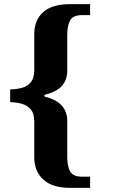

<svg xmlns="http://www.w3.org/2000/svg" viewBox="-20 -780 542 925"><path d="M317 125Q232 125 188.5 85Q145 45 145 -23V-194Q145 -232 129.5 -251.5Q114 -271 88 -279Q62 -287 29 -288V-349Q62 -350 88 -357.5Q114 -365 129.5 -385Q145 -405 145 -442V-614Q145 -684 188.5 -722Q232 -760 317 -760H414V-707H374Q332 -707 318 -682Q304 -657 304 -610V-440Q304 -395 278 -366Q252 -337 194 -323V-315Q251 -301 277.5 -271.5Q304 -242 304 -197V-26Q304 21 318 46Q332 71 374 71H414V125Z"/></svg>

Font: Noto Serif Gujarati
Style: Regular
Weight: 400
Designer: Universal Thirst, Indian Type Foundry and the Monotype Design Team
Foundry: Monotype Imaging Inc.
Version: Version 2.102